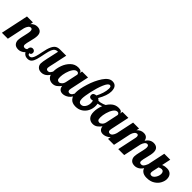

<svg xmlns="http://www.w3.org/2000/svg" viewBox="223 -2013 3280 3280"><g transform="rotate(45 1863.0 -372.5)"><path d="M271.5 -26.5C290.5 -4.8 320.3 6 361 6C395.7 6 429.2 -6.5 461.5 -31.5C493.8 -56.5 522.3 -105.7 547 -179H505C493 -149 481 -126.8 469 -112.5C457 -98.2 441 -91 421 -91C406.3 -91 396 -94.7 390 -102C384 -109.3 381 -119.7 381 -133C381 -144.3 383.2 -159.8 387.5 -179.5C391.8 -199.2 396.7 -219.3 402 -240C410.7 -274 417.3 -302.8 422 -326.5C426.7 -350.2 429 -371.7 429 -391C429 -429 419 -457.3 399 -476C379 -494.7 352 -504 318 -504C273.3 -504 234.3 -485.3 201 -448L212 -500H68L-38 0H106L174 -321C182 -348.3 192.7 -370.5 206 -387.5C219.3 -404.5 234.7 -413 252 -413C276 -413 288 -396 288 -362C288 -348 285.7 -329.7 281 -307C276.3 -284.3 271.3 -261.3 266 -238C264.7 -233.3 262.2 -222.7 258.5 -206C254.8 -189.3 251.3 -172.2 248 -154.5C244.7 -136.8 243 -121 243 -107C243 -75 252.5 -48.2 271.5 -26.5Z M498.5 -27.5C519.5 -5.2 548 6 584 6C616 6 641 -3.7 659 -23C677 -42.3 691.2 -69.8 701.5 -105.5C711.8 -141.2 724.3 -196.7 739 -272C748.3 -318 758.3 -353.7 769 -379C779.7 -404.3 792.8 -422.3 808.5 -433C824.2 -443.7 844.7 -449 870 -449L823 -236C808.3 -168.7 801 -123.3 801 -100C801 -70.7 811 -45.7 831 -25C851 -4.3 879.3 6 916 6C1000 6 1063 -55.7 1105 -179H1063C1048.3 -145.7 1035.3 -122.7 1024 -110C1012.7 -97.3 997.7 -91 979 -91C952.3 -91 939 -105 939 -133C939 -141 941.3 -155.7 946 -177C950.7 -198.3 956.3 -223.3 963 -252L1016 -500H869C836.3 -500 808.8 -493.5 786.5 -480.5C764.2 -467.5 744.5 -443 727.5 -407C710.5 -371 695.7 -319.3 683 -252C673.7 -202 664.7 -162.7 656 -134C647.3 -105.3 637 -83.8 625 -69.5C613 -55.2 598 -48 580 -48C554 -48 541 -60.7 541 -86C551.7 -84.7 561 -88.2 569 -96.5C577 -104.8 581 -117 581 -133C581 -147 576 -159 566 -169C556 -179 543 -184 527 -184C508.3 -184 493.7 -177.2 483 -163.5C472.3 -149.8 467 -131.7 467 -109C467 -77 477.5 -49.8 498.5 -27.5Z M1088 -33C1113.3 -7 1145 6 1183 6C1215.7 6 1243.8 -2.5 1267.5 -19.5C1291.2 -36.5 1312.7 -58.7 1332 -86C1335.3 -56 1345.5 -33.2 1362.5 -17.5C1379.5 -1.8 1402 6 1430 6C1466.7 6 1503.2 -6.8 1539.5 -32.5C1575.8 -58.2 1606.3 -107 1631 -179H1589C1581 -151 1570.2 -128.3 1556.5 -111C1542.8 -93.7 1526.7 -85 1508 -85C1480.7 -85 1467 -99.3 1467 -128C1467 -139.3 1468.3 -150 1471 -160L1543 -500H1399L1388 -447V-454C1388 -469.3 1381.3 -481.7 1368 -491C1354.7 -500.3 1334.3 -505 1307 -505C1253 -505 1206.5 -486.2 1167.5 -448.5C1128.5 -410.8 1099.2 -364.8 1079.5 -310.5C1059.8 -256.2 1050 -204.3 1050 -155C1050 -99.7 1062.7 -59 1088 -33ZM1297.5 -114.5C1281.2 -98.8 1264.7 -91 1248 -91C1234 -91 1222.2 -95.7 1212.5 -105C1202.8 -114.3 1198 -135.7 1198 -169C1198 -202.3 1204 -240.8 1216 -284.5C1228 -328.2 1244.7 -365.5 1266 -396.5C1287.3 -427.5 1311.3 -443 1338 -443C1352 -443 1362.3 -438.8 1369 -430.5C1375.7 -422.2 1379 -413.7 1379 -405L1331 -179C1325 -151.7 1313.8 -130.2 1297.5 -114.5Z M1616.5 -45C1644.2 -12.3 1685.7 4 1741 4C1789 4 1831 -7.7 1867 -31C1903 -54.3 1930.7 -85.3 1950 -124C1969.3 -162.7 1979 -204.3 1979 -249C1979 -269.7 1977.3 -286.3 1974 -299C2009.3 -305 2041.8 -315.2 2071.5 -329.5C2101.2 -343.8 2125 -360.7 2143 -380L2134 -407C2110 -390.3 2080.8 -375.7 2046.5 -363C2012.2 -350.3 1980.3 -344 1951 -344C1939.7 -357.3 1927 -367.3 1913 -374C1967.7 -469.3 1995 -549.3 1995 -614C1995 -705.3 1958.3 -751 1885 -751C1830.3 -751 1779.3 -715.3 1732 -644C1684.7 -572.7 1646.7 -490.2 1618 -396.5C1589.3 -302.8 1575 -229.3 1575 -176C1575 -121.3 1588.8 -77.7 1616.5 -45ZM1839.5 -107C1823.8 -93 1805.7 -86 1785 -86C1744.3 -86 1724 -115 1724 -173C1724 -211.7 1733 -272.3 1751 -355C1769 -437.7 1791.5 -511.3 1818.5 -576C1845.5 -640.7 1872 -673 1898 -673C1910 -673 1918.5 -668.8 1923.5 -660.5C1928.5 -652.2 1931 -638 1931 -618C1931 -583.3 1924.2 -544.5 1910.5 -501.5C1896.8 -458.5 1880.3 -419.3 1861 -384C1839 -382.7 1821.8 -377.3 1809.5 -368C1797.2 -358.7 1791 -344 1791 -324C1791 -308.7 1795.7 -296.7 1805 -288C1814.3 -279.3 1827 -275 1843 -275C1851.7 -275 1858.7 -275.5 1864 -276.5C1869.3 -277.5 1874.3 -279 1879 -281C1885 -269 1888 -250.7 1888 -226C1888 -203.3 1883.8 -181.3 1875.5 -160C1867.2 -138.7 1855.2 -121 1839.5 -107Z M2063 -33C2088.3 -7 2120 6 2158 6C2190.7 6 2218.8 -2.5 2242.5 -19.5C2266.2 -36.5 2287.7 -58.7 2307 -86C2310.3 -56 2320.5 -33.2 2337.5 -17.5C2354.5 -1.8 2377 6 2405 6C2441.7 6 2478.2 -6.8 2514.5 -32.5C2550.8 -58.2 2581.3 -107 2606 -179H2564C2556 -151 2545.2 -128.3 2531.5 -111C2517.8 -93.7 2501.7 -85 2483 -85C2455.7 -85 2442 -99.3 2442 -128C2442 -139.3 2443.3 -150 2446 -160L2518 -500H2374L2363 -447V-454C2363 -469.3 2356.3 -481.7 2343 -491C2329.7 -500.3 2309.3 -505 2282 -505C2228 -505 2181.5 -486.2 2142.5 -448.5C2103.5 -410.8 2074.2 -364.8 2054.5 -310.5C2034.8 -256.2 2025 -204.3 2025 -155C2025 -99.7 2037.7 -59 2063 -33ZM2272.5 -114.5C2256.2 -98.8 2239.7 -91 2223 -91C2209 -91 2197.2 -95.7 2187.5 -105C2177.8 -114.3 2173 -135.7 2173 -169C2173 -202.3 2179 -240.8 2191 -284.5C2203 -328.2 2219.7 -365.5 2241 -396.5C2262.3 -427.5 2286.3 -443 2313 -443C2327 -443 2337.3 -438.8 2344 -430.5C2350.7 -422.2 2354 -413.7 2354 -405L2306 -179C2300 -151.7 2288.8 -130.2 2272.5 -114.5Z M3082.5 -26.5C3101.5 -4.8 3131.3 6 3172 6C3206.7 6 3240.2 -6.5 3272.5 -31.5C3304.8 -56.5 3333.3 -105.7 3358 -179H3316C3304 -149 3292 -126.8 3280 -112.5C3268 -98.2 3252 -91 3232 -91C3217.3 -91 3207 -94.7 3201 -102C3195 -109.3 3192 -119.7 3192 -133C3192 -144.3 3194.2 -159.8 3198.5 -179.5C3202.8 -199.2 3207.7 -219.3 3213 -240C3221.7 -274 3228.3 -302.8 3233 -326.5C3237.7 -350.2 3240 -371.7 3240 -391C3240 -429 3230 -457.3 3210 -476C3190 -494.7 3163 -504 3129 -504C3073 -504 3026.7 -475.7 2990 -419C2980 -476.3 2945.7 -505 2887 -505C2839.7 -505 2799 -486 2765 -448L2776 -500H2632L2526 0H2670L2738 -321C2746 -349 2756.8 -371.5 2770.5 -388.5C2784.2 -405.5 2800.3 -414 2819 -414C2839 -414 2849 -399.3 2849 -370C2849 -361.3 2848 -353 2846 -345L2773 0H2917L2985 -321C2993 -348.3 3003.7 -370.5 3017 -387.5C3030.3 -404.5 3045.7 -413 3063 -413C3087 -413 3099 -396 3099 -362C3099 -348 3096.7 -329.7 3092 -307C3087.3 -284.3 3082.3 -261.3 3077 -238C3075.7 -233.3 3073.2 -222.7 3069.5 -206C3065.8 -189.3 3062.3 -172.2 3059 -154.5C3055.7 -136.8 3054 -121 3054 -107C3054 -75 3063.5 -48.2 3082.5 -26.5Z M3350.5 -28C3377.5 -5.3 3414 6 3460 6C3519.3 6 3568.8 -6.7 3608.5 -32C3648.2 -57.3 3677.3 -88 3696 -124C3714.7 -160 3724 -193.7 3724 -225C3724 -267 3712.5 -299.7 3689.5 -323C3666.5 -346.3 3635 -358 3595 -358C3578.3 -358 3562.8 -356.8 3548.5 -354.5C3534.2 -352.2 3516.3 -346.7 3495 -338L3529 -500H3385L3317 -179C3312.3 -161 3310 -142 3310 -122C3310 -82 3323.5 -50.7 3350.5 -28ZM3542.5 -101C3527.5 -86.3 3511.7 -79 3495 -79C3466.3 -79 3452 -92.7 3452 -120C3452 -133.3 3453 -142.7 3455 -148L3480 -266C3486 -270 3495.5 -274 3508.5 -278C3521.5 -282 3531.7 -284 3539 -284C3556.3 -284 3569.7 -278.2 3579 -266.5C3588.3 -254.8 3593 -239 3593 -219C3593 -199 3588.3 -178 3579 -156C3569.7 -134 3557.5 -115.7 3542.5 -101Z"/></g></svg>

Font: DonutKreme
Style: Regular
Weight: 400
Designer: Impallari Type
Foundry: Impallari Type
Version: Version 2.100